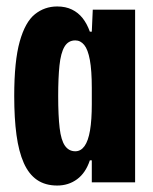

<svg xmlns="http://www.w3.org/2000/svg" viewBox="-20 -564 474 594"><path d="M157 10Q120 10 94.5 -7.5Q69 -25 53.5 -60Q38 -95 31 -146.5Q24 -198 24 -267Q24 -375 41 -435.5Q58 -496 88 -520Q118 -544 157 -544Q183 -544 202.5 -534.5Q222 -525 235.5 -508Q249 -491 258 -466H264L267 -534H398V0H264V-68H258Q245 -29 218.5 -9.5Q192 10 157 10ZM213 -96Q230 -96 241.5 -112Q253 -128 258.5 -160.5Q264 -193 264 -242V-292Q264 -346 258 -378.5Q252 -411 240.5 -425Q229 -439 213 -439Q191 -439 179.5 -419.5Q168 -400 164 -361.5Q160 -323 160 -267Q160 -206 164.5 -168Q169 -130 181 -113Q193 -96 213 -96Z"/></svg>

Font: Mona Sans Condensed
Style: Bold
Weight: 700
Width: 3
Designer: Deni Anggara
Foundry: GitHub
Version: Version 2.000